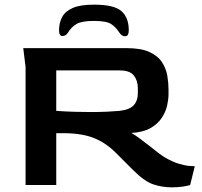

<svg xmlns="http://www.w3.org/2000/svg" viewBox="-20 -796 868 826"><path d="M719 10Q679 10 640.5 -2.5Q602 -15 553 -64L481 -136Q437 -181 384.5 -202Q332 -223 253 -223H222V0H90V-508L80 -589H523Q587 -589 623.5 -572Q660 -555 677.5 -527.5Q695 -500 700 -469Q705 -438 705 -410V-391Q705 -369 699 -342Q693 -315 676 -289Q659 -263 627.5 -245Q596 -227 545 -224Q558 -217 578 -202.5Q598 -188 619.5 -171Q641 -154 659 -140Q677 -126 687 -120Q723 -99 751 -91Q779 -83 797 -82Q815 -81 818 -81L798 0Q789 3 768 6.5Q747 10 719 10ZM372 -314Q410 -314 440 -315.5Q470 -317 494 -319Q538 -324 555.5 -343.5Q573 -363 573 -394V-417Q573 -449 556 -471Q539 -493 495 -493H222V-319Q266 -316 303 -315Q340 -314 372 -314ZM384 -776Q326 -776 293.5 -762Q261 -748 247.5 -723Q234 -698 234 -666Q234 -641 248.5 -641Q263 -641 272 -655Q287 -680 309.5 -693Q332 -706 384 -706Q437 -706 457.5 -693Q478 -680 494 -655Q505 -639 519.5 -640Q534 -641 534 -666Q534 -720 502.5 -748Q471 -776 384 -776Z"/></svg>

Font: Goldman
Style: Regular
Weight: 400
Designer: Jaikishan Patel
Version: Version 1.000; ttfautohint (v1.8.3)